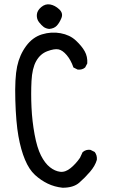

<svg xmlns="http://www.w3.org/2000/svg" viewBox="-20 -861 540 902"><path d="M274 21Q236 17 204 1.5Q172 -14 144.5 -39Q117 -64 97.5 -110.5Q78 -157 66.5 -221.5Q55 -286 52 -390.5Q49 -495 60.5 -549Q72 -603 102.5 -644.5Q133 -686 177 -699.5Q221 -713 264.5 -705Q308 -697 336 -671Q364 -645 378 -620Q392 -595 390 -563L380 -544Q366 -532 345 -534L325 -544Q313 -579 293.5 -602Q274 -625 255 -629Q236 -633 202.5 -620.5Q169 -608 150 -574Q131 -540 128 -480.5Q125 -421 128 -356.5Q131 -292 142.5 -229.5Q154 -167 172.5 -130.5Q191 -94 214.5 -75.5Q238 -57 262.5 -54Q287 -51 312 -71.5Q337 -92 356 -120L368 -146Q384 -160 405 -157L425 -147Q437 -131 435 -110Q427 -82 403 -54Q379 -26 352 -2.5Q325 21 274 21ZM211 -725Q195 -727 185 -734.5Q175 -742 163.5 -756.5Q152 -771 153 -791Q154 -811 173.5 -827.5Q193 -844 215.5 -840Q238 -836 258 -817.5Q278 -799 268.5 -776Q259 -753 246.5 -740Q234 -727 211 -725Z"/></svg>

Font: NaniFont Regular
Style: Regular
Weight: 400
Designer: Nanigashitei
Version: Version 1.036